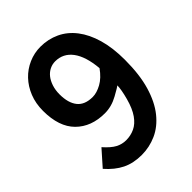

<svg xmlns="http://www.w3.org/2000/svg" viewBox="-201 -773 899 899"><g transform="rotate(-45 248.5 -324.0)"><path d="M234.4 -331.1Q261.2 -331.1 293.2 -348.6Q325.2 -366.2 352.1 -404.3Q344.7 -487.8 312.5 -530.8Q280.3 -573.7 227.5 -573.7Q208.5 -573.7 191.2 -565.2Q173.8 -556.6 161.1 -540.8Q148.4 -524.9 140.6 -501.5Q132.8 -478 132.8 -449.7Q132.8 -392.6 157.5 -361.8Q182.1 -331.1 234.4 -331.1ZM96.7 -136.2Q127 -102.1 151.1 -89.6Q175.3 -77.1 201.7 -77.1Q231.9 -77.1 258.3 -89.4Q284.7 -101.6 305.7 -131.3Q326.7 -161.1 340.1 -210.7Q353.5 -260.3 354 -288.1Q350.6 -284.2 307.9 -260.5Q265.1 -236.8 220.7 -236.8Q130.9 -236.8 77.1 -290.5Q23.4 -344.2 23.4 -449.7Q23.4 -499 39.6 -539.3Q55.7 -579.6 83.5 -608.9Q111.3 -638.2 148.7 -654.5Q186 -670.9 227.5 -670.9Q277.8 -670.9 321.8 -650.4Q365.7 -629.9 397.5 -588.6Q429.2 -547.4 446.5 -487.3Q463.9 -427.2 463.9 -347.7Q463.9 -249.5 443.1 -179.4Q422.4 -109.4 386 -64Q349.6 -18.6 302.7 2.4Q255.9 23.4 204.6 23.4Q149.4 23.4 107.9 2.9Q66.4 -17.6 29.3 -60.1Z"/></g></svg>

Font: Pyidaungsu Book
Style: Bold
Weight: 700
Designer: Sun Tun
Foundry: MCF
Version: Version 1.008;February 27, 2020;FontCreator 11.0.0.2408 32-b